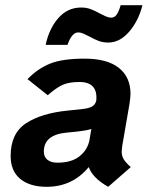

<svg xmlns="http://www.w3.org/2000/svg" viewBox="-20 -708 571 740"><path d="M449 -124Q449 -107 457 -94Q465 -81 484 -64L397 12Q337 -22 322 -64Q259 12 160 12Q95 12 58 -18.5Q21 -49 21 -107Q21 -194 80.5 -233Q140 -272 243 -282L292 -287Q321 -290 334 -297Q347 -304 351 -320Q358 -392 286 -392Q246 -392 221.5 -381Q197 -370 164 -341L86 -403Q126 -444 173.5 -463Q221 -482 306 -482Q393 -482 438 -446.5Q483 -411 483 -346Q483 -335 479 -307L451 -145Q449 -129 449 -124ZM325 -169 332 -211Q316 -205 269 -200L238 -197Q149 -189 149 -124Q149 -103 163 -92Q177 -81 201 -81Q256 -81 287 -106Q318 -131 325 -169ZM293 -679Q313 -679 329 -673Q345 -667 365 -656Q376 -650 387.5 -645Q399 -640 409 -640Q421 -640 429.5 -651.5Q438 -663 445 -688H529Q514 -628 478 -586Q442 -544 397 -544Q377 -544 361 -550Q345 -556 325 -567Q314 -573 302.5 -578Q291 -583 281 -583Q257 -583 240 -535H156Q169 -597 204.5 -638Q240 -679 293 -679Z"/></svg>

Font: KoHo
Style: Bold Italic
Weight: 700
Italic angle: -10°
Version: Version 1.000; ttfautohint (v1.6)